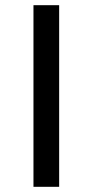

<svg xmlns="http://www.w3.org/2000/svg" viewBox="-20 -720 357 740"><path d="M109 -700V0H208V-700Z"/></svg>

Font: ICO Headline
Style: Regular
Weight: 500
Designer: Julieta Ulanovsky
Foundry: Julieta Ulanovsky
Version: Version 7.200